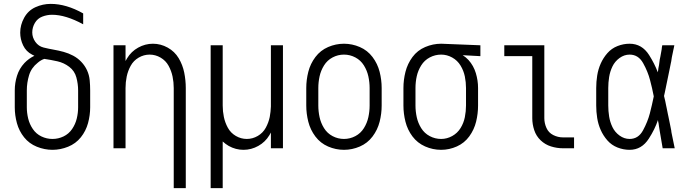

<svg xmlns="http://www.w3.org/2000/svg" viewBox="-20 -763 3540 988"><path d="M250 8Q209 8 169.5 -8Q130 -24 104 -56.5Q78 -89 67 -129.5Q56 -170 56 -211V-298Q56 -336 67.5 -373Q79 -410 106 -439Q128 -462 157 -476Q151 -479 145 -482Q114 -498 99 -529.5Q84 -561 84 -595Q84 -635 104.5 -672Q125 -709 162.5 -726Q200 -743 241 -743Q321 -743 408 -694V-638Q318 -687 248 -687Q222 -687 197.5 -677.5Q173 -668 159.5 -645Q146 -622 146 -596Q146 -570 162 -547.5Q178 -525 204 -518.5Q230 -512 256 -507.5Q282 -503 307.5 -496Q333 -489 356.5 -476.5Q380 -464 398.5 -444.5Q417 -425 428 -401Q439 -377 441.5 -350.5Q444 -324 444 -298V-211Q444 -170 433 -129.5Q422 -89 396 -56.5Q370 -24 330.5 -8Q291 8 250 8ZM250 -48Q280 -48 307 -61Q334 -74 351 -99Q368 -124 375 -153Q382 -182 382 -211V-298Q382 -331 373 -364.5Q364 -398 336.5 -419Q309 -440 275.5 -447.5Q242 -455 208 -460Q190 -454 174 -440Q141 -414 129.5 -375.5Q118 -337 118 -298V-211Q118 -182 125 -153Q132 -124 149 -99Q166 -74 193 -61Q220 -48 250 -48Z M874 205V-310Q874 -340 868 -369Q862 -398 847.5 -424.5Q833 -451 806.5 -466.5Q780 -482 750 -482Q720 -482 693.5 -466.5Q667 -451 652.5 -424.5Q638 -398 632 -369Q626 -340 626 -310V0H564V-530H626V-449Q630 -456 634 -463Q655 -498 691 -518Q727 -538 767 -538Q807 -538 843 -518Q879 -498 899.5 -463.5Q920 -429 928 -389.5Q936 -350 936 -310V205Z M1064 205V-530H1126V-220Q1126 -190 1132 -161Q1138 -132 1152.5 -105.5Q1167 -79 1193.5 -63.5Q1220 -48 1250 -48Q1280 -48 1306.5 -63.5Q1333 -79 1347.5 -105.5Q1362 -132 1368 -161Q1373 -188 1374 -215V-220V-530H1436V0H1374V-81Q1370 -74 1366 -67Q1345 -32 1309 -12Q1273 8 1233 8Q1193 8 1157 -12Q1140 -22 1126 -35V205Z M1750 8Q1708 8 1668.5 -9Q1629 -26 1603 -60.5Q1577 -95 1566.5 -136.5Q1556 -178 1556 -220V-310Q1556 -352 1566.5 -393.5Q1577 -435 1603 -469.5Q1629 -504 1668.5 -521Q1708 -538 1750 -538Q1792 -538 1831.5 -521Q1871 -504 1897 -469.5Q1923 -435 1933.5 -393.5Q1944 -352 1944 -310V-220Q1944 -178 1933.5 -136.5Q1923 -95 1897 -60.5Q1871 -26 1831.5 -9Q1792 8 1750 8ZM1750 -48Q1781 -48 1808.5 -62.5Q1836 -77 1852.5 -103.5Q1869 -130 1875.5 -160Q1882 -190 1882 -220V-310Q1882 -340 1875.5 -370Q1869 -400 1852.5 -426.5Q1836 -453 1808.5 -467.5Q1781 -482 1750 -482Q1719 -482 1691.5 -467.5Q1664 -453 1647.5 -426.5Q1631 -400 1624.5 -370Q1618 -340 1618 -310V-220Q1618 -190 1624.5 -160Q1631 -130 1647.5 -103.5Q1664 -77 1691.5 -62.5Q1719 -48 1750 -48Z M2250 8Q2207 8 2167.5 -9.5Q2128 -27 2102.5 -61Q2077 -95 2066.5 -136.5Q2056 -178 2056 -220V-310Q2056 -352 2066.5 -393.5Q2077 -435 2102.5 -469.5Q2128 -504 2168 -521Q2208 -538 2250 -538H2251L2452 -530V-474L2361 -479Q2377 -469 2391 -454Q2417 -425 2428.5 -387Q2440 -349 2440 -310V-220Q2440 -178 2430 -137Q2420 -96 2395 -61.5Q2370 -27 2331 -9.5Q2292 8 2250 8ZM2250 -48Q2280 -48 2307 -63Q2334 -78 2350 -104Q2366 -130 2372 -160Q2378 -190 2378 -220V-310Q2378 -340 2372 -369.5Q2366 -399 2350 -425.5Q2334 -452 2307 -467Q2280 -482 2250 -482Q2219 -482 2191.5 -467.5Q2164 -453 2147.5 -426.5Q2131 -400 2124.5 -370.5Q2118 -341 2118 -310V-220Q2118 -190 2124.5 -160Q2131 -130 2147.5 -103.5Q2164 -77 2191.5 -62.5Q2219 -48 2250 -48Z M2877 0Q2846 0 2815.5 -9.5Q2785 -19 2762 -41Q2739 -63 2729 -93.5Q2719 -124 2719 -155V-474H2575V-530H2781V-155Q2781 -129 2792 -104.5Q2803 -80 2827 -68Q2851 -56 2877 -56H2934V0Z M3220 8Q3188 8 3157.5 -4Q3127 -16 3105.5 -40.5Q3084 -65 3071 -94.5Q3058 -124 3053 -156Q3048 -188 3048 -220V-310Q3048 -342 3053 -374Q3058 -406 3071 -435.5Q3084 -465 3105.5 -489.5Q3127 -514 3157.5 -526Q3188 -538 3220 -538Q3283 -538 3320 -480Q3348 -436 3365 -391L3367 -403L3368 -412L3369 -417L3371 -427L3373 -442L3375 -457L3378 -471L3385 -510L3386 -520L3388 -530H3450L3447 -515L3445 -506L3443 -496L3439 -477L3437 -467L3434 -447L3432 -438L3426 -408Q3417 -365 3408 -321L3406 -311L3401 -287L3397 -269Q3400 -256 3403 -244L3404 -239L3407 -224L3411 -205L3414 -190L3415 -185L3417 -175L3419 -166L3428 -122L3434 -92L3435 -83L3437 -73Q3444 -36 3452 0H3390Q3382 -44 3375 -88L3371 -113L3369 -128L3368 -132L3366 -142V-146Q3350 -98 3319 -50Q3282 8 3220 8ZM3220 -48Q3265 -48 3289 -92.5Q3313 -137 3324 -179.5Q3335 -222 3344 -266V-268Q3336 -310 3325 -351Q3314 -394 3289.5 -438Q3265 -482 3220 -482Q3192 -482 3168 -464.5Q3144 -447 3131.5 -421Q3119 -395 3114.5 -366.5Q3110 -338 3110 -310V-220Q3110 -192 3114.5 -163.5Q3119 -135 3131.5 -109Q3144 -83 3168 -65.5Q3192 -48 3220 -48Z"/></svg>

Font: Iosevka SS01 Light
Style: Regular
Weight: 300
Monospace: yes
Designer: Belleve Invis
Foundry: Belleve Invis
Version: 2.3.3; ttfautohint (v1.8.3)